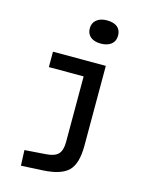

<svg xmlns="http://www.w3.org/2000/svg" viewBox="-140 -823 894 1148"><g transform="rotate(15 307.0 -249.5)"><path d="M375 -591.8Q335.4 -591.8 312.3 -610.6Q289.1 -629.4 289.1 -664.1Q289.1 -696.3 312.7 -716.1Q336.4 -735.8 377 -735.8Q418.9 -735.8 441.4 -717.5Q463.9 -699.2 463.9 -664.1Q463.9 -629.9 439.9 -610.8Q416 -591.8 375 -591.8ZM439.9 23.9Q439.9 134.3 394.8 179.2Q349.6 224.1 236.8 230L104 236.8L100.1 141.1L229 131.8Q283.7 128.4 305.9 105.5Q328.1 82.5 328.1 30.8V-376H112.8V-471.2H439.9Z"/></g></svg>

Font: IntelOne Mono Medium
Style: Regular
Weight: 500
Designer: Fred Shallcrass
Foundry: Frere-Jones Type LLC
Version: Version 1.200;hotconv 1.1.0;makeotfexe 2.6.0;FJTRelease1.2